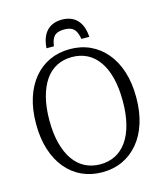

<svg xmlns="http://www.w3.org/2000/svg" viewBox="-130 -992 942 1100"><g transform="rotate(-15 341.0 -442.5)"><path d="M341 -895Q304 -895 276.5 -880Q249 -865 233 -835Q217 -805 214 -759H258Q262 -789 271.5 -806Q281 -823 298 -830Q315 -837 339 -837Q363 -837 379.5 -830Q396 -823 406 -806Q416 -789 421 -759H468Q465 -805 449 -835Q433 -865 405.5 -880Q378 -895 341 -895ZM341 10Q275 10 220.5 -15Q166 -40 126.5 -87.5Q87 -135 65.5 -202.5Q44 -270 44 -355Q44 -440 65.5 -507.5Q87 -575 126.5 -622.5Q166 -670 220.5 -695Q275 -720 341 -720Q407 -720 461 -695Q515 -670 555 -622.5Q595 -575 616.5 -507.5Q638 -440 638 -355Q638 -270 616.5 -202.5Q595 -135 555 -87.5Q515 -40 461 -15Q407 10 341 10ZM341 -37Q391 -37 431 -57.5Q471 -78 499.5 -118.5Q528 -159 543 -218.5Q558 -278 558 -355Q558 -432 543 -491.5Q528 -551 499.5 -591.5Q471 -632 431 -652.5Q391 -673 341 -673Q291 -673 250.5 -652.5Q210 -632 182 -591.5Q154 -551 138.5 -491.5Q123 -432 123 -355Q123 -278 138.5 -218.5Q154 -159 182.5 -118.5Q211 -78 251 -57.5Q291 -37 341 -37Z"/></g></svg>

Font: Roboto Serif 28pt Condensed Light
Style: Regular
Weight: 300
Width: 3
Designer: Greg Gazdowicz
Foundry: Commercial Type
Version: Version 1.008